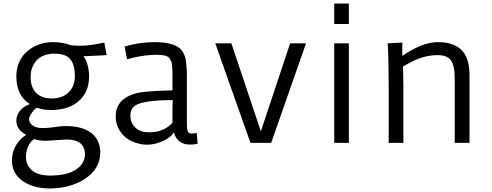

<svg xmlns="http://www.w3.org/2000/svg" viewBox="-20 -811 2792 1090"><path d="M270 -186.5Q223.1 -186.5 189 -199.7Q175.3 -191.9 163.6 -174.8Q144.5 -147.5 144.5 -135.3Q144.5 -112.3 167.5 -97.2Q188.5 -84 220.5 -84Q252.4 -84 277.8 -87.9Q321.3 -95.2 356.9 -95.2Q392.6 -95.2 426.5 -87.9Q460.4 -80.6 486.8 -64Q544.9 -27.3 549.3 46.4Q551.8 148.9 457 207.5Q380.4 255.4 275.9 258.8Q181.6 261.7 117.2 222.2Q95.7 209 79.6 190.4Q47.9 153.3 47.9 100.1Q47.9 32.7 94.7 -17.6Q109.9 -34.2 128.9 -45.4Q72.8 -74.7 72.8 -125.5Q72.8 -156.2 92.5 -181.4Q112.3 -206.5 149.4 -220.2Q72.8 -267.6 72.8 -377.4Q72.8 -468.3 137.2 -522Q196.8 -571.8 281.2 -571.8Q337.4 -571.8 381.3 -554.2Q397.5 -551.3 442.1 -551.3Q486.8 -551.3 572.3 -569.3L585.4 -498Q565.4 -497.1 545.2 -495.8Q524.9 -494.6 501.5 -493.7L453.6 -491.7Q477.1 -463.9 483.9 -406.7Q485.8 -390.6 485.8 -377.4Q485.8 -284.2 421.4 -232.4Q364.3 -186.5 270 -186.5ZM404.8 -377.4Q406.7 -453.6 367.2 -486.3Q337.9 -508.3 276.9 -506.3Q192.4 -500 164.1 -430.7Q154.8 -407.7 153.8 -378.4Q152.8 -316.4 184.6 -284.2Q216.3 -252 274.4 -252Q332.5 -252 368.7 -286.1Q404.8 -320.3 404.8 -377.4ZM240.7 -11.7Q202.6 -11.7 174.3 -21.5Q142.1 -1.5 130.9 47.9Q127.4 63 127.4 79.1Q127.4 117.2 148.4 142.6Q183.1 188 274.9 185.5Q348.6 183.6 388.7 164.1Q462.4 128.9 462.4 64.5Q460.4 -19 358.9 -19Z M1102.1 4.4Q1085.9 9.8 1062 9.8Q1038.1 9.8 1022.7 4.4Q1007.3 -1 996.1 -10.7Q974.1 -29.3 967.8 -60.1Q941.4 -19.5 873 1.5Q811.5 20.5 749 -1Q681.6 -23.4 651.9 -83.5Q636.7 -113.8 636.7 -150.1Q636.7 -186.5 650.9 -211.7Q665 -236.8 688.5 -252.9Q732.4 -283.7 806.2 -290Q865.2 -295.9 959 -298.3V-386.2Q959 -448.2 951.9 -463.9Q944.8 -479.5 935.1 -487.3Q918.5 -500 867.7 -500L849.1 -499.5Q772.9 -495.6 701.2 -474.6L687.5 -546.9Q772.9 -571.8 855.5 -571.8Q973.1 -571.8 1009.8 -527.3Q1031.7 -500.5 1036.1 -461.4Q1040.5 -422.4 1041 -389.2V-110.4Q1041 -68.8 1048.6 -60.8Q1056.2 -52.7 1066.2 -52.7Q1076.2 -52.7 1096.7 -56.2ZM959 -178.7Q959 -213.4 960.9 -242.7Q789.6 -242.7 745.1 -210Q720.2 -192.4 720.2 -155.3Q720.2 -112.8 749 -85.9Q776.9 -60.1 821.8 -60.1Q908.2 -57.6 959 -114.3Z M1202.1 -564.9H1293.5L1460.9 -65.4L1627 -564.9H1717.3L1519.5 0H1401.9Z M1877.4 -791H1960.4V-674.8H1877.4ZM1877.4 -564.9H1960.4V0H1877.4Z M2186.5 0 2187 -165.5Q2187 -376.5 2185.5 -434.6L2183.6 -511.7Q2182.1 -556.6 2180.7 -564.9L2264.6 -569.3Q2264.2 -563.5 2263.9 -554Q2263.7 -544.4 2263.7 -530.3V-493.7Q2377.9 -571.8 2465.6 -571.8Q2553.2 -571.8 2598.1 -529.1Q2643.1 -486.3 2645.5 -393.6V0H2561.5V-363.8Q2561.5 -438.5 2540 -468.8Q2518.6 -498 2464.4 -498Q2391.6 -498 2319.3 -461.4Q2294.9 -449.2 2268.1 -433.6L2269 -389.2Q2270 -352.1 2270 -314V0Z"/></svg>

Font: Duru Sans
Style: Regular
Weight: 400
Designer: Onur Yazõcõgil
Foundry: Onur Yazõcõgil
Version: Version 1.001